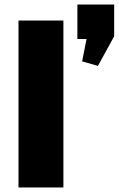

<svg xmlns="http://www.w3.org/2000/svg" viewBox="-20 -831 526 851"><path d="M261 -740V0H62V-740ZM486 -811V-670L414 -539L344 -559L384 -761L430 -658H323V-811Z"/></svg>

Font: Pathway Extreme ExtraBold
Style: Regular
Weight: 800
Designer: Eduardo Rodriguez Tunni
Foundry: Eduardo Rodriguez Tunni
Version: Version 1.001;gftools[0.9.26]